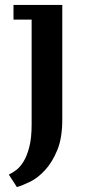

<svg xmlns="http://www.w3.org/2000/svg" viewBox="-20 -550 366 783"><path d="M109 -470H35V-530H234V-62Q234 13 213.5 62.5Q193 112 164 143.5Q135 175 105 190Q75 205 49 213L16 162Q33 154 48 142Q63 130 76.5 108Q90 86 99.5 49.5Q109 13 109 -42Z"/></svg>

Font: PT Serif Caption
Style: Semibold
Weight: 600
Designer: A.Korolkova, O.Umpeleva, V.Yefimov
Foundry: ParaType Ltd
Version: Version 1.00;May 2, 2020;FontCreator 12.0.0.2544 64-bit